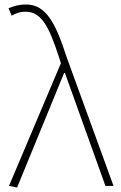

<svg xmlns="http://www.w3.org/2000/svg" viewBox="-20 -827 536 854"><path d="M56 7 265 -502H269L449 0H485L276 -574C228 -722 186 -807 96 -807C63 -807 37 -799 18 -790L32 -757C47 -766 66 -775 93 -775C166 -775 199 -705 242 -574L251 -546L20 0Z"/></svg>

Font: SSpoqa Han Sans Neo Thin
Style: Regular
Weight: 100
Designer: [Spoqa Han Sans Neo] Dong-huui Kim  Younghwa Kang  Yujin Lee  [Noto Sans] Ryoko NISHIZUKA  (kana & ideographs); Paul D. 
Foundry: Spoqa (http://www.spoqa-han-sans.com)
Version: Version 1.000